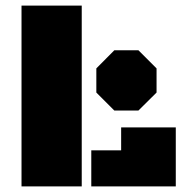

<svg xmlns="http://www.w3.org/2000/svg" viewBox="-20 -668 662 688"><path d="M57.1 0V-647.9H272.9V0ZM307.1 0V-129.4H414.1V-211.4H609.9V0ZM389.6 -272 325.2 -336.4V-422.9L389.6 -487.8H476.1L541 -422.9V-336.4L476.1 -272Z"/></svg>

Font: Black Ops One
Style: Regular
Weight: 400
Designer: James Grieshaber, Eben Sorkin
Foundry: Sorkin Type Co.
Version: Version 1.004; ttfautohint (v1.8.4.7-5d5b)